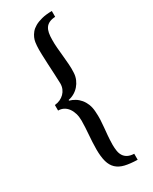

<svg xmlns="http://www.w3.org/2000/svg" viewBox="-221 -795 769 966"><g transform="rotate(-30 163.0 -312.0)"><path d="M270 -744.1V-710.4Q248.5 -709 234.9 -702.4Q221.2 -695.8 213.4 -684.3Q205.6 -672.9 202.4 -656.2Q199.2 -639.6 199.2 -617.2Q198.7 -594.2 200.9 -569.6Q203.1 -544.9 205.6 -519.5Q208 -494.1 210 -469Q211.9 -443.8 210.4 -419.4Q209.5 -399.4 201.9 -381.6Q194.3 -363.8 182.1 -349.9Q169.9 -335.9 153.8 -326.7Q137.7 -317.4 119.6 -314V-310.1Q135.7 -305.7 151.1 -296.4Q166.5 -287.1 178.5 -272.7Q190.4 -258.3 198 -239.3Q205.6 -220.2 207 -196.3Q209 -169.9 208 -148.2Q207 -126.5 204.8 -105.2Q202.6 -84 200.7 -61Q198.7 -38.1 198.2 -8.8Q198.2 11.2 200.9 28.1Q203.6 44.9 211.7 57.4Q219.7 69.8 233.9 77.1Q248 84.5 270 85.4V120.1Q227.1 119.1 197.8 112.1Q168.5 105 150.4 88.1Q132.3 71.3 124.3 43Q116.2 14.6 116.2 -28.8Q116.7 -72.3 120.1 -111.6Q123.5 -150.9 124 -191.9Q124 -214.4 118.4 -233.2Q112.8 -252 102.8 -265.6Q92.8 -279.3 78.6 -286.9Q64.5 -294.4 46.9 -294.4V-326.7Q64 -328.1 78.1 -334.7Q92.3 -341.3 102.8 -351.8Q113.3 -362.3 119.1 -376.2Q125 -390.1 125 -406.7Q124.5 -430.7 122.8 -460.9Q121.1 -491.2 119.6 -522Q118.2 -552.7 117.2 -581.1Q116.2 -609.4 117.7 -629.9Q118.2 -638.7 119.9 -650.1Q121.6 -661.6 127 -674.1Q132.3 -686.5 142.3 -699Q152.3 -711.4 169.2 -721.2Q186 -731 210.7 -737.3Q235.4 -743.7 270 -744.1Z"/></g></svg>

Font: VarendraSemibold
Style: Regular
Weight: 600
Designer: Jacob Thomas
Foundry: Bangla Type Foundry
Version: Version 1.008